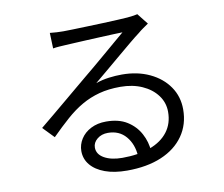

<svg xmlns="http://www.w3.org/2000/svg" viewBox="-85 -858 1170 1005"><g transform="rotate(-10 500.0 -355.5)"><path d="M238 -737Q255 -735 274.5 -734Q294 -733 309 -733Q324 -733 358.5 -734Q393 -735 436.5 -736.5Q480 -738 523.5 -739.5Q567 -741 601.5 -743Q636 -745 652 -746Q674 -748 686 -750Q698 -752 706 -754L752 -696Q739 -687 724.5 -677Q710 -667 696 -655Q677 -641 645 -614.5Q613 -588 574.5 -555.5Q536 -523 499 -492Q462 -461 432 -436Q467 -448 502.5 -452.5Q538 -457 571 -457Q654 -457 718.5 -426.5Q783 -396 819.5 -343Q856 -290 856 -222Q856 -142 814 -82Q772 -22 695 10.5Q618 43 512 43Q444 43 395 25Q346 7 319.5 -25Q293 -57 293 -99Q293 -133 312 -163Q331 -193 366 -211Q401 -229 447 -229Q514 -229 558 -201.5Q602 -174 626 -129.5Q650 -85 653 -34L581 -22Q577 -86 541.5 -127.5Q506 -169 446 -169Q412 -169 389 -150Q366 -131 366 -105Q366 -69 403 -48Q440 -27 499 -27Q584 -27 646.5 -50Q709 -73 742.5 -117Q776 -161 776 -223Q776 -272 747 -311Q718 -350 667.5 -372.5Q617 -395 552 -395Q489 -395 439 -381.5Q389 -368 345.5 -343Q302 -318 259.5 -280.5Q217 -243 169 -195L112 -254Q143 -279 180.5 -310.5Q218 -342 256 -373.5Q294 -405 326.5 -432.5Q359 -460 381 -478Q402 -495 433.5 -521.5Q465 -548 499 -577Q533 -606 563.5 -632Q594 -658 613 -674Q597 -674 566 -672.5Q535 -671 497 -669.5Q459 -668 421.5 -666Q384 -664 353.5 -662.5Q323 -661 307 -660Q291 -659 274 -658Q257 -657 241 -654Z"/></g></svg>

Font: Noto Sans JP Thin
Style: Regular
Weight: 400
Version: Version 2.004-H2;hotconv 1.0.118;makeotfexe 2.5.65603